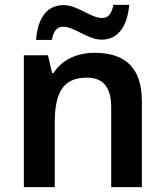

<svg xmlns="http://www.w3.org/2000/svg" viewBox="-20 -769 678 789"><path d="M128 -605H193C201 -646 216 -659 240 -659C286 -659 341 -606 398 -606C461 -606 503 -655 511 -749H446C438 -709 423 -695 399 -695C354 -695 298 -748 242 -748C176 -748 136 -701 128 -605ZM369 -552C297 -552 235 -524 200 -469H194L177 -542H78V0H205V-264C205 -384 236 -450 337 -450C406 -450 437 -408 437 -327V0H563V-353C563 -493 492 -552 369 -552Z"/></svg>

Font: Noto Sans Georgian SemiBold
Style: Regular
Weight: 600
Designer: Monotype Design Team, Akaki Razmadze
Foundry: Google LLC
Version: Version 2.005